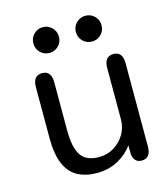

<svg xmlns="http://www.w3.org/2000/svg" viewBox="-104 -761 748 853"><g transform="rotate(-15 269.5 -334.0)"><path d="M115.5 -481Q157.5 -481 157.5 -427V-205.5Q157.5 -126 182.2 -90.5Q207 -55 263.5 -55Q303 -55 333.8 -74Q364.5 -93 382.8 -124Q401 -155 401 -191.5V-427Q401 -481 443.5 -481Q485.5 -481 485.5 -427V-45Q485.5 9 443.5 9Q410 9 403.5 -28.5L403 -71.5Q377 -35.5 334.5 -12.2Q292 11 238 11Q186 11 149 -9Q112 -29 92.5 -74Q73 -119 73 -193.5V-427Q73 -481 115.5 -481ZM171 -559Q146.5 -559 129.5 -576Q112.5 -593 112.5 -618Q112.5 -643 129.5 -660.2Q146.5 -677.5 171 -677.5Q195.5 -677.5 212.8 -660.2Q230 -643 230 -618Q230 -593 212.8 -576Q195.5 -559 171 -559ZM367 -559Q342.5 -559 325.2 -576Q308 -593 308 -618Q308 -643 325.2 -660.2Q342.5 -677.5 367 -677.5Q391.5 -677.5 408.8 -660.2Q426 -643 426 -618Q426 -593 408.8 -576Q391.5 -559 367 -559Z"/></g></svg>

Font: Sono
Style: Regular
Weight: 400
Designer: Tyler Finck
Foundry: Tyler Finck
Version: Version 2.112